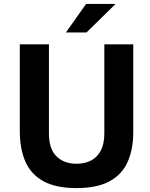

<svg xmlns="http://www.w3.org/2000/svg" viewBox="-20 -949 764 979"><path d="M370 10Q264.5 10 201 -25.2Q137.5 -60.5 109.2 -125.5Q81 -190.5 81 -280.5V-723H229.5V-269.5Q229.5 -188.5 268.5 -151.2Q307.5 -114 370 -114Q411.5 -114 443.5 -130.2Q475.5 -146.5 493.8 -180.8Q512 -215 512 -269.5V-723H659.5V-275.5Q659.5 -188 631 -123.8Q602.5 -59.5 538.8 -24.8Q475 10 370 10ZM316 -783.5 419 -929H569.5L421 -783.5Z"/></svg>

Font: Public Sans Thin
Style: Bold
Weight: 700
Version: Version 2.001